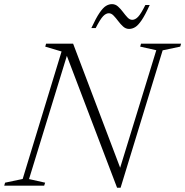

<svg xmlns="http://www.w3.org/2000/svg" viewBox="-42 -876 874 906"><path d="M725.5 -638.5 527 10H510.5L273.5 -612.5L95 -31L171 -14L166.5 0H-22L-18 -14L65 -31.5L248.5 -633L171.5 -656L175.5 -670H303L525 -84.5L695.5 -639L619.5 -656L623.5 -670H812.5L808.5 -656ZM664.5 -852.5Q643 -805 626.5 -780.8Q610 -756.5 596 -748Q582 -739.5 567 -739.5Q551.5 -739.5 539 -750.8Q526.5 -762 515.8 -776.5Q505 -791 494.2 -802.2Q483.5 -813.5 471.5 -813.5Q458 -813.5 444.5 -799.5Q431 -785.5 409.5 -743.5H389Q411 -791 427.5 -815.2Q444 -839.5 458 -848Q472 -856.5 486.5 -856.5Q502.5 -856.5 515 -845.2Q527.5 -834 538.2 -819.5Q549 -805 559.5 -793.8Q570 -782.5 582 -782.5Q596 -782.5 609.5 -796.5Q623 -810.5 644 -852.5Z"/></svg>

Font: Newsreader 16pt Light
Style: Italic
Weight: 300
Italic angle: -17°
Designer: Hugues Gentile
Foundry: Production Type
Version: Version 1.003; ttfautohint (v1.8.3)